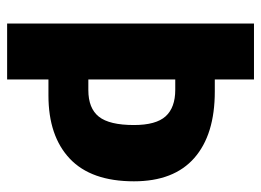

<svg xmlns="http://www.w3.org/2000/svg" viewBox="-117 -616 733 539"><g transform="rotate(90 249.5 -346.5)"><path d="M489 -356Q489 -236 425.5 -176Q362 -116 248 -116H203V0H46V-693H203V-583H237Q358 -583 423.5 -525.5Q489 -468 489 -356ZM331 -356Q331 -418 306.5 -445Q282 -472 232 -472H203V-228H233Q284 -228 307.5 -257.5Q331 -287 331 -356Z"/></g></svg>

Font: Fira Sans Extra Condensed
Style: Bold
Weight: 700
Width: 1
Designer: Carrois Corporate & Edenspiekermann AG
Foundry: Carrois Corporate GbR & Edenspiekermann AG
Version: Version 4.203